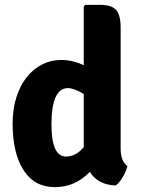

<svg xmlns="http://www.w3.org/2000/svg" viewBox="-20 -756 579 791"><path d="M232 -509Q280 -509 325 -487V-729L331 -736H392Q440 -736 458.5 -715Q477 -694 477 -642V-144Q477 -91 505 -72Q500 -51 486 -27Q472 -3 457 8Q384 6 350 -48Q290 15 206 15Q122 15 77 -55Q32 -125 32 -247Q32 -307 47.5 -355.5Q63 -404 90 -438Q117 -472 153.5 -490.5Q190 -509 232 -509ZM252 -111Q293 -111 325 -150V-369Q284 -393 260 -393Q192 -393 192 -243Q192 -111 252 -111Z"/></svg>

Font: Signika
Style: Bold
Weight: 700
Designer: Anna Giedrys
Foundry: Anna Giedrys
Version: Version 1.001